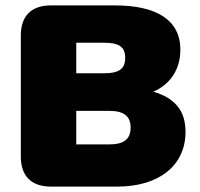

<svg xmlns="http://www.w3.org/2000/svg" viewBox="-20 -690 740 710"><path d="M168 0H414C569 0 666 -79 666 -202C666 -284 624 -328 547 -351C610 -378 647 -434 647 -506C647 -616 559 -670 405 -670H168C96 -670 57 -631 57 -559V-111C57 -39 96 0 168 0ZM384 -156H262V-280H384C440 -280 463 -259 463 -218C463 -177 440 -156 384 -156ZM365 -419H262V-532H365C421 -532 443 -516 443 -476C443 -436 421 -419 365 -419Z"/></svg>

Font: SN Pro Black
Style: Regular
Weight: 900
Designer: Tobias Whetton
Foundry: Supernotes
Version: Version 1.001;Glyphs 3.2 (3249)